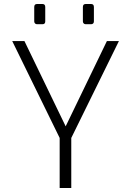

<svg xmlns="http://www.w3.org/2000/svg" viewBox="-20 -939 655 959"><path d="M278 -250 41 -734H102L308 -308L514 -734H574L336 -250V0H278ZM151 -832V-904Q151 -919 165 -919H192Q206 -919 206 -904V-832Q206 -818 192 -818H165Q159 -818 155 -822Q151 -826 151 -832ZM394 -832V-904Q394 -919 408 -919H435Q449 -919 449 -904V-832Q449 -825 445 -821.5Q441 -818 435 -818H408Q402 -818 398 -822Q394 -826 394 -832Z"/></svg>

Font: Exo Light
Style: Regular
Weight: 300
Designer: Natanael Gama
Foundry: Natanael Gama
Version: Version 1.500; ttfautohint (v1.6)